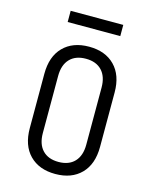

<svg xmlns="http://www.w3.org/2000/svg" viewBox="-133 -996 867 1093"><g transform="rotate(15 300.0 -450.0)"><path d="M300 10Q204 10 148.5 -46.5Q93 -103 93 -205V-525Q93 -627 148.5 -683.5Q204 -740 300 -740Q396 -740 451.5 -683.5Q507 -627 507 -526V-205Q507 -103 451.5 -46.5Q396 10 300 10ZM300 -61Q361 -61 394.5 -96.5Q428 -132 428 -197V-533Q428 -598 394.5 -633.5Q361 -669 300 -669Q239 -669 205.5 -633.5Q172 -598 172 -533V-197Q172 -132 205.5 -96.5Q239 -61 300 -61ZM145 -844V-910H455V-844Z"/></g></svg>

Font: JetBrains Mono NL Light
Style: Regular
Weight: 300
Monospace: yes
Designer: Philipp Nurullin, Konstantin Bulenkov
Foundry: JetBrains
Version: Version 2.305; ttfautohint (v1.8.4.7-5d5b)